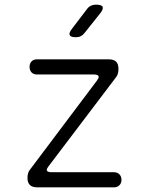

<svg xmlns="http://www.w3.org/2000/svg" viewBox="-20 -805 640 825"><path d="M140 0Q119 0 108.5 -10Q98 -20 98 -41Q98 -52 101 -61.5Q104 -71 111 -79L396 -458Q400 -463 402 -467Q404 -471 404 -474Q404 -480 398.5 -482.5Q393 -485 383 -485H139Q124 -485 115.5 -494Q107 -503 107 -518Q107 -532 115.5 -541Q124 -550 138 -550H448Q469 -550 479 -540Q489 -530 489 -509Q489 -498 486.5 -488.5Q484 -479 477 -471L189 -91Q185 -86 183 -82Q181 -78 181 -75Q181 -70 186.5 -67.5Q192 -65 202 -65H470Q484 -65 493 -56Q502 -47 502 -32Q502 -18 493 -9Q484 0 470 0ZM306 -645Q284 -645 279.5 -654Q275 -663 289 -681L353 -765Q360 -775 370 -780Q380 -785 392 -785Q417 -785 421 -775.5Q425 -766 410 -747L343 -663Q336 -654 327 -649.5Q318 -645 306 -645Z"/></svg>

Font: Maple Mono ExtraLight
Style: Regular
Weight: 275
Monospace: yes
Designer: subframe7536
Version: Version 7.000